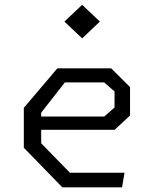

<svg xmlns="http://www.w3.org/2000/svg" viewBox="-20 -798 660 818"><path d="M245.5 0H500L510.5 -62H278L155.5 -187.5V-245H468.5L534 -306V-427L453.5 -507H224.5L81.5 -338.5V-168.5ZM155.5 -301.5V-318L256.5 -447H423.5L468 -408.5V-340L424 -301.5ZM254.5 -706 330 -634.5 405.5 -706 330 -777.5Z"/></svg>

Font: Monaspace Krypton Light
Style: Regular
Weight: 300
Designer: Riley Cran & the Lettermatic Team
Foundry: Lettermatic
Version: Version 1.101 (Monaspace Krypton)